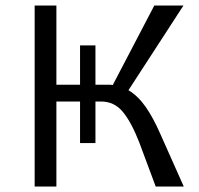

<svg xmlns="http://www.w3.org/2000/svg" viewBox="-20 -678 723 698"><path d="M648 0H546L486 -161Q457 -235 426 -272Q395 -309 347 -309H327V-158H271V-309H185V0H106V-658H185V-370H271V-513H327V-370H371Q384 -370 390 -369L541 -658H647L447 -350Q482 -329 509.5 -289.5Q537 -250 562 -193Z"/></svg>

Font: Ysabeau Infant Medium
Style: Regular
Weight: 500
Designer: Christian Thalmann (Catharsis Fonts)
Version: Version 0.003